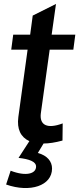

<svg xmlns="http://www.w3.org/2000/svg" viewBox="-20 -715 402 974"><path d="M297 -2 298 -89C221 -60 180 -79 187 -139L232 -463H352L362 -539H242L264 -695L146 -636L133 -539H47L37 -463H120L73 -121C65 -60 85 -19 129 1L74 86C129 92 163 105 163 130C163 167 111 181 34 151L11 221C133 264 244 227 244 140C244 104 220 74 172 61L201 13C228 13 261 8 297 -2Z"/></svg>

Font: Ronzino Medium
Style: Italic
Weight: 500
Italic angle: -7.99998°
Designer: Nunzio Mazzaferro
Foundry: Collletttivo
Version: Version 1.000;Glyphs 3.3 (3337)